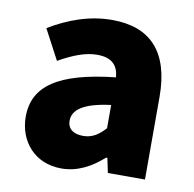

<svg xmlns="http://www.w3.org/2000/svg" viewBox="-70 -654 747 739"><g transform="rotate(10 303.0 -284.5)"><path d="M216 14C279 14 332 -15 379 -57H384L396 0H541V-323C541 -501 458 -583 311 -583C222 -583 141 -553 66 -508L128 -391C185 -423 232 -441 277 -441C335 -441 359 -414 363 -368C141 -344 47 -279 47 -159C47 -64 111 14 216 14ZM277 -124C240 -124 216 -140 216 -173C216 -213 252 -246 363 -260V-169C337 -141 313 -124 277 -124Z"/></g></svg>

Font: Source Han Sans HK Heavy
Style: Regular
Weight: 900
Designer: Ryoko NISHIZUKA 西塚涼子 (kana, bopomofo & ideographs); Paul D. Hunt (Latin, Greek & Cyrillic); Sandoll Communications 산돌커뮤니
Foundry: Adobe
Version: Version 2.000;hotconv 1.0.107;makeotfexe 2.5.65593